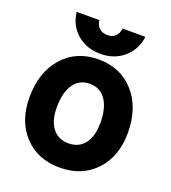

<svg xmlns="http://www.w3.org/2000/svg" viewBox="-156 -992 994 1115"><g transform="rotate(20 341.0 -434.0)"><path d="M549.8 -876Q539.1 -794.4 480.7 -744.1Q422.4 -693.8 337.9 -693.8Q251 -693.8 192.9 -743.9Q134.8 -793.9 125 -876H265.1Q269.5 -844.2 288.3 -827.1Q307.1 -810.1 337.9 -810.1Q367.7 -810.1 386.2 -827.1Q404.8 -844.2 409.2 -876ZM37.1 -316.9Q37.1 -471.7 120.4 -565.9Q203.6 -660.2 340.8 -660.2Q477.5 -660.2 561.3 -565.7Q645 -471.2 645 -316.9Q645 -170.9 561.3 -81.5Q477.5 7.8 340.8 7.8Q203.6 7.8 120.4 -81.3Q37.1 -170.4 37.1 -316.9ZM475.1 -316.9Q475.1 -408.2 439.9 -459Q404.8 -509.8 340.8 -509.8Q276.9 -509.8 241.5 -459Q206.1 -408.2 206.1 -316.9Q206.1 -233.9 241.5 -188Q276.9 -142.1 340.8 -142.1Q404.8 -142.1 439.9 -188Q475.1 -233.9 475.1 -316.9Z"/></g></svg>

Font: Overused Grotesk ExtraBold
Style: Regular
Weight: 800
Version: Version 0.002